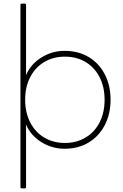

<svg xmlns="http://www.w3.org/2000/svg" viewBox="-20 -798 678 1061"><path d="M116 243H101Q93 243 93 235V-770Q93 -778 101 -778H116Q124 -778 124 -770V-382Q148 -442 207.5 -479.5Q267 -517 337 -517Q413 -517 470.5 -482.5Q528 -448 559.5 -386.5Q591 -325 591 -247Q591 -169 559.5 -107.5Q528 -46 470.5 -11Q413 24 337 24Q267 24 208 -13Q149 -50 124 -110V235Q124 243 116 243ZM558 -247Q558 -318 530 -372Q502 -426 452.5 -455.5Q403 -485 339 -485Q275 -485 225 -455.5Q175 -426 147 -372Q119 -318 119 -247Q119 -176 147 -121.5Q175 -67 225 -37.5Q275 -8 339 -8Q403 -8 453 -38Q503 -68 530.5 -122Q558 -176 558 -247Z"/></svg>

Font: LINE Seed JP_TTF Thin
Style: Regular
Weight: 250
Designer: LY Corporation & Fontrix & Fontworks
Version: Version 1.008